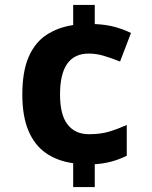

<svg xmlns="http://www.w3.org/2000/svg" viewBox="-20 -744 612 774"><path d="M362 -647Q409 -645 444.5 -635Q480 -625 508 -611L464 -496Q429 -510 398.5 -519Q368 -528 338 -528Q280 -528 251 -487Q222 -446 222 -363Q222 -281 252.5 -242Q283 -203 338 -203Q385 -203 418.5 -213Q452 -223 491 -240V-116Q460 -101 428.5 -92.5Q397 -84 362 -82V10H275V-86Q211 -95 165 -127Q119 -159 94.5 -217.5Q70 -276 70 -362Q70 -456 95.5 -514.5Q121 -573 167.5 -603.5Q214 -634 275 -643V-724H362Z"/></svg>

Font: Noto Sans Kawi
Style: Bold
Weight: 700
Designer: Fadhl Haqq
Version: Version 1.000